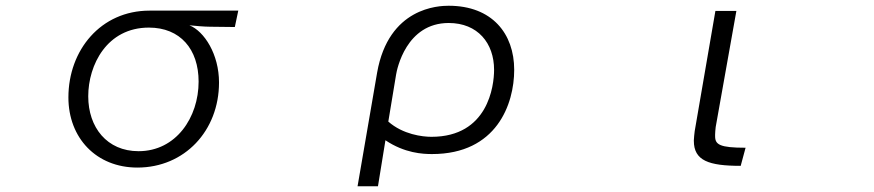

<svg xmlns="http://www.w3.org/2000/svg" viewBox="-20 -536 3040 668"><path d="M797 -442 809 -499H500C331 -499 218 -362 218 -197C218 -56 315 47 458 47C622 47 742 -81 742 -249C742 -347 691 -427 639 -448C656 -446 693 -443 711 -443ZM462 -10C352 -10 287 -93 287 -201C287 -310 352 -440 498 -440C607 -440 671 -365 671 -252C671 -128 593 -10 462 -10Z M1295 112 1321 -48C1388 -3 1451 0 1483 0C1708 0 1769 -174 1769 -293C1769 -419 1692 -516 1541 -516C1507 -516 1332 -511 1292 -283L1224 112ZM1358 -276C1361 -295 1393 -456 1541 -456C1642 -456 1699 -386 1699 -293C1699 -237 1678 -60 1481 -60C1450 -60 1382 -68 1331 -113Z M2574 -22C2484 -22 2468 -33 2468 -62V-68C2468 -75 2469 -84 2470 -94L2542 -498H2469L2397 -80C2396 -69 2394 -57 2394 -48V-46C2394 23 2446 41 2557 41Z"/></svg>

Font: LINE Seed JP_OTF Regular
Style: Regular
Weight: 400
Designer: LY Corporation & Fontrix & Fontworks
Version: Version 1.002